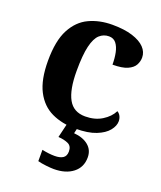

<svg xmlns="http://www.w3.org/2000/svg" viewBox="-145 -641 816 973"><g transform="rotate(20 263.5 -154.5)"><path d="M295 10Q222 10 166 -16.5Q110 -43 78.5 -103.5Q47 -164 47 -266Q47 -374 79.5 -435.5Q112 -497 167.5 -523Q223 -549 292 -549Q357 -549 401 -535Q445 -521 467.5 -497.5Q490 -474 490 -444Q490 -423 479.5 -403.5Q469 -384 441 -371.5Q413 -359 361 -359Q361 -394 355 -423Q349 -452 335 -470Q321 -488 296 -488Q267 -488 245.5 -468.5Q224 -449 212.5 -401Q201 -353 201 -267Q201 -166 229 -115.5Q257 -65 320 -65Q372 -65 410 -88.5Q448 -112 465 -146Q477 -139 483 -126.5Q489 -114 489 -100Q489 -75 468.5 -49.5Q448 -24 405.5 -7Q363 10 295 10ZM262 240Q246 240 219.5 237Q193 234 175 229V168Q213 176 243 176Q272 176 288 165.5Q304 155 304 130Q304 101 282.5 91Q261 81 229 79L250 -9H307L297 34Q346 38 375 62Q404 86 404 126Q404 179 365 209.5Q326 240 262 240Z"/></g></svg>

Font: Noto Serif NP Hmong
Style: Regular
Weight: 400
Designer: Dalton Maag Ltd
Foundry: Dalton Maag Ltd
Version: Version 1.001